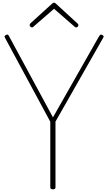

<svg xmlns="http://www.w3.org/2000/svg" viewBox="-20 -1409 813 1443"><path d="M378 14Q358 14 358 -1V-494L17 -1126Q13 -1133 15 -1137.5Q17 -1142 26 -1147Q36 -1151 40 -1148Q44 -1145 49 -1135L378 -527L722 -1132Q729 -1144 734 -1147.5Q739 -1151 747 -1147Q757 -1142 758.5 -1137.5Q760 -1133 756 -1126L397 -495V-1Q397 14 378 14ZM220 -1203Q214 -1203 208.5 -1208.5Q203 -1214 203 -1221Q203 -1224 204.5 -1227Q206 -1230 208 -1233L370 -1380Q375 -1385 378.5 -1387Q382 -1389 386 -1389Q390 -1389 393.5 -1387Q397 -1385 402 -1380L564 -1231Q567 -1229 568 -1226Q569 -1223 569 -1220Q569 -1213 564 -1208Q559 -1203 553 -1203Q549 -1203 546 -1204.5Q543 -1206 540 -1209L386 -1343L232 -1209Q229 -1206 226.5 -1204.5Q224 -1203 220 -1203Z"/></svg>

Font: Playwrite CL Thin
Style: Regular
Weight: 100
Designer: Veronika Burian, José Scaglione
Foundry: TypeTogether
Version: Version 1.002